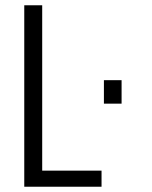

<svg xmlns="http://www.w3.org/2000/svg" viewBox="-20 -708 576 728"><path d="M72 0V-688H140V-61H365V0ZM374 -315V-404H441V-315Z"/></svg>

Font: Saira Condensed
Style: Regular
Weight: 400
Width: 3
Designer: Hector Gatti with collaboration of the Omnibus-Type team
Foundry: Omnibus-Type
Version: Version 1.101